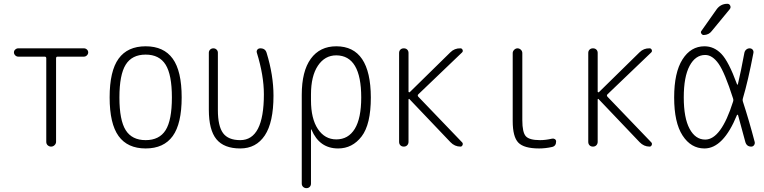

<svg xmlns="http://www.w3.org/2000/svg" viewBox="-20 -775 4040 1015"><path d="M76.2 -475.6Q67.4 -475.6 60.5 -482.4Q53.7 -489.3 53.7 -498Q53.7 -506.8 60.5 -513.2Q67.4 -519.5 76.2 -519.5H423.8Q432.6 -519.5 439.5 -513.2Q446.3 -506.8 446.3 -498Q446.3 -489.3 439.5 -482.4Q432.6 -475.6 423.8 -475.6H284.2Q276.4 -475.6 276.4 -466.8V-25.4Q276.4 -15.6 268.6 -7.8Q260.7 0 250 0Q240.2 0 232.4 -6.8Q224.6 -13.7 224.6 -25.4V-466.8Q224.6 -475.6 215.8 -475.6Z M855.5 -433.1Q822.3 -486.3 750 -486.3Q677.7 -486.3 644.5 -433.1Q611.3 -379.9 611.3 -259.8Q611.3 -139.6 644.5 -86.9Q677.7 -34.2 750 -34.2Q822.3 -34.2 855.5 -86.9Q888.7 -139.6 888.7 -259.8Q888.7 -379.9 855.5 -433.1ZM893.1 -55.7Q845.7 9.8 750 9.8Q654.3 9.8 606.9 -55.7Q559.6 -121.1 559.6 -260.3Q559.6 -399.4 606.9 -464.8Q654.3 -530.3 750 -530.3Q845.7 -530.3 893.1 -464.8Q940.4 -399.4 940.4 -260.3Q940.4 -121.1 893.1 -55.7Z M1250 9.8Q1164.1 9.8 1124 -39.1Q1084 -87.9 1084 -195.3V-496.1Q1084 -505.9 1090.8 -512.7Q1097.7 -519.5 1107.9 -519.5Q1118.2 -519.5 1125 -512.7Q1131.8 -505.9 1131.8 -496.1V-193.4Q1131.8 -108.4 1159.2 -71.3Q1186.5 -34.2 1250 -34.2Q1375 -34.2 1375 -276.4Q1375 -376 1337.9 -496.1Q1335 -504.9 1340.3 -512.2Q1345.7 -519.5 1356.4 -519.5Q1382.8 -519.5 1389.6 -495.1Q1425.8 -377 1425.8 -269.5Q1425.8 -127.9 1379.9 -59.1Q1334 9.8 1250 9.8Z M1624 -275.4V-245.1Q1624 -147.5 1660.6 -92.8Q1697.3 -38.1 1757.8 -38.1Q1821.3 -38.1 1855.5 -93.8Q1889.6 -149.4 1889.6 -259.8Q1889.6 -481.4 1757.8 -482.4Q1697.3 -482.4 1660.6 -427.7Q1624 -373 1624 -275.4ZM1575.2 195.3V-273.4Q1575.2 -398.4 1623 -464.4Q1670.9 -530.3 1757.8 -530.3Q1939.5 -530.3 1940.4 -259.8Q1940.4 -117.2 1891.6 -53.7Q1842.8 9.8 1767.6 9.8Q1668.9 9.8 1627 -88.9Q1627 -90.8 1626 -90.8Q1624 -90.8 1624 -89.8V195.3Q1624 206.1 1617.2 212.9Q1610.4 219.7 1600.1 219.7Q1589.8 219.7 1582.5 212.9Q1575.2 206.1 1575.2 195.3Z M2089.8 -25.4V-495.1Q2089.8 -505.9 2096.7 -512.7Q2103.5 -519.5 2114.7 -519.5Q2126 -519.5 2132.8 -512.7Q2139.6 -505.9 2139.6 -495.1V-291Q2139.6 -289.1 2141.6 -287.6Q2143.6 -286.1 2146.5 -288.1L2360.4 -498Q2382.8 -520.5 2414.1 -519.5Q2421.9 -519.5 2425.3 -511.7Q2428.7 -503.9 2422.9 -498L2191.4 -276.4Q2185.5 -270.5 2191.4 -263.7L2422.9 -22.5Q2428.7 -16.6 2425.3 -8.3Q2421.9 0 2414.1 0Q2383.8 0 2361.3 -23.4L2144.5 -251Q2143.6 -252.9 2141.6 -252Q2139.6 -251 2139.6 -249V-25.4Q2139.6 -14.6 2132.8 -7.3Q2126 0 2114.7 0Q2103.5 0 2096.7 -6.8Q2089.8 -13.7 2089.8 -25.4Z M2830.1 9.8Q2750 9.8 2720.2 -21Q2690.4 -51.8 2690.4 -134.8V-494.1Q2690.4 -503.9 2698.2 -511.7Q2706.1 -519.5 2715.8 -519.5Q2725.6 -519.5 2733.4 -512.2Q2741.2 -504.9 2741.2 -494.1V-139.6Q2741.2 -75.2 2759.8 -54.7Q2778.3 -34.2 2835 -34.2Q2864.3 -34.2 2898.4 -42Q2906.2 -43.9 2913.1 -39.6Q2919.9 -35.2 2919.9 -27.3Q2919.9 -2.9 2898.4 2Q2863.3 9.8 2830.1 9.8Z M3089.8 -25.4V-495.1Q3089.8 -505.9 3096.7 -512.7Q3103.5 -519.5 3114.7 -519.5Q3126 -519.5 3132.8 -512.7Q3139.6 -505.9 3139.6 -495.1V-291Q3139.6 -289.1 3141.6 -287.6Q3143.6 -286.1 3146.5 -288.1L3360.4 -498Q3382.8 -520.5 3414.1 -519.5Q3421.9 -519.5 3425.3 -511.7Q3428.7 -503.9 3422.9 -498L3191.4 -276.4Q3185.5 -270.5 3191.4 -263.7L3422.9 -22.5Q3428.7 -16.6 3425.3 -8.3Q3421.9 0 3414.1 0Q3383.8 0 3361.3 -23.4L3144.5 -251Q3143.6 -252.9 3141.6 -252Q3139.6 -251 3139.6 -249V-25.4Q3139.6 -14.6 3132.8 -7.3Q3126 0 3114.7 0Q3103.5 0 3096.7 -6.8Q3089.8 -13.7 3089.8 -25.4Z M3767.6 -724.6Q3789.1 -754.9 3825.2 -754.9Q3835.9 -754.9 3840.3 -745.1Q3844.7 -735.4 3837.9 -726.6L3742.2 -610.4Q3727.5 -590.8 3700.2 -589.8Q3692.4 -589.8 3687.5 -597.7Q3682.6 -605.5 3688.5 -612.3ZM3708 -484.4Q3656.2 -484.4 3625.5 -426.8Q3594.7 -369.1 3594.7 -260.3Q3594.7 -151.4 3625.5 -94.2Q3656.2 -37.1 3708 -37.1Q3792 -37.1 3855.5 -238.3Q3858.4 -246.1 3855.5 -253.9Q3811.5 -391.6 3778.8 -438Q3746.1 -484.4 3708 -484.4ZM3704.1 9.8Q3632.8 9.8 3588.4 -58.6Q3543.9 -127 3543.9 -259.8Q3543.9 -391.6 3587.9 -460.9Q3631.8 -530.3 3704.1 -530.3Q3754.9 -530.3 3793.5 -490.2Q3832 -450.2 3876 -330.1Q3878.9 -324.2 3880.9 -330.1Q3896.5 -395.5 3915 -495.1Q3917 -505.9 3924.8 -512.7Q3932.6 -519.5 3942.9 -519.5Q3953.1 -519.5 3959 -512.2Q3964.8 -504.9 3962.9 -495.1Q3934.6 -346.7 3907.2 -254.9Q3904.3 -246.1 3907.2 -238.3Q3939.5 -139.6 3969.7 -24.4Q3971.7 -15.6 3966.3 -7.8Q3960.9 0 3951.2 0Q3926.8 0 3919.9 -25.4Q3891.6 -131.8 3881.8 -166Q3880.9 -168 3878.9 -168.5Q3877 -168.9 3876 -167Q3803.7 9.8 3704.1 9.8Z"/></svg>

Font: Rounded-X Mgen+ 1m light
Style: Regular
Weight: 200
Designer: [Source Han Sans]
Ryoko NISHIZUKA  (kana & ideographs); Paul D. Hunt (Latin, Greek & Cyrillic); Wenlong ZHANG  (bopomofo
Version: Version 1.059.20150602